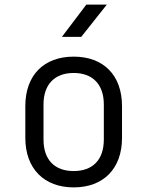

<svg xmlns="http://www.w3.org/2000/svg" viewBox="-20 -805 640 834"><path d="M249 -645H333L444 -785H355ZM300 9C429 9 510 -72 510 -206V-344C510 -479 429 -559 300 -559C171 -559 90 -479 90 -344V-206C90 -72 172 9 300 9ZM300 -62C218 -62 169 -110 169 -199V-351C169 -440 219 -488 300 -488C381 -488 431 -440 431 -351V-199C431 -110 382 -62 300 -62Z"/></svg>

Font: JetBrains Mono Light
Style: Regular
Weight: 336
Monospace: yes
Designer: Philipp Nurullin, Konstantin Bulenkov
Foundry: JetBrains
Version: Version 2.305